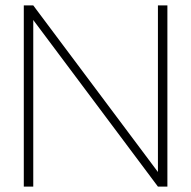

<svg xmlns="http://www.w3.org/2000/svg" viewBox="-20 -690 707 710"><path d="M68 -670V0H103V-616L564 0H599V-670H564V-54L103 -670Z"/></svg>

Font: LT Wave Text Thin
Style: Regular
Weight: 100
Designer: Daniel Lyons
Version: Version 2.5 (Glyphs App)